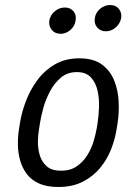

<svg xmlns="http://www.w3.org/2000/svg" viewBox="-20 -740 550 767"><path d="M446 -225Q440 -186 424.5 -145.5Q409 -105 381 -70.5Q353 -36 311.5 -14.5Q270 7 213 7Q167 7 136 -7Q105 -21 87 -45Q69 -69 60.5 -99Q52 -129 51.5 -161.5Q51 -194 56 -225L60 -250Q66 -289 82.5 -333.5Q99 -378 127.5 -417.5Q156 -457 198 -482Q240 -507 297 -507Q354 -507 387.5 -482Q421 -457 436.5 -417.5Q452 -378 454 -333.5Q456 -289 450 -250ZM370 -250Q374 -276 375.5 -310Q377 -344 370 -376.5Q363 -409 343.5 -430.5Q324 -452 287 -452Q250 -452 224 -430.5Q198 -409 180.5 -376.5Q163 -344 153.5 -310Q144 -276 140 -250L136 -225Q132 -203 131.5 -174.5Q131 -146 139 -119.5Q147 -93 167 -75.5Q187 -58 224 -58Q261 -58 286.5 -75.5Q312 -93 328.5 -119.5Q345 -146 353.5 -174.5Q362 -203 366 -225ZM222 -605Q200 -605 187 -620.5Q174 -636 177 -658Q181 -680 199 -695Q217 -710 239 -710Q261 -710 273.5 -695Q286 -680 282 -658Q279 -636 261.5 -620.5Q244 -605 222 -605ZM403 -615Q381 -615 368 -630.5Q355 -646 359 -668Q362 -690 380 -705Q398 -720 420 -720Q442 -720 454.5 -705Q467 -690 464 -668Q460 -646 442.5 -630.5Q425 -615 403 -615Z"/></svg>

Font: Winky Sans Light
Style: Italic
Weight: 300
Italic angle: -8.97852°
Designer: Simon Atzbach
Foundry: typofactur
Version: Version 1.205